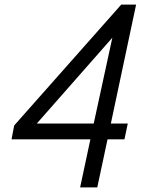

<svg xmlns="http://www.w3.org/2000/svg" viewBox="-20 -820 640 840"><path d="M330.5 0 375.5 -210.5H30.5L42 -271L510.5 -800H575.5L465 -279.5H539L524.5 -210.5H450.5L405.5 0ZM141 -279.5H390L471.5 -655Z"/></svg>

Font: Victor Mono Thin
Style: Italic
Weight: 100
Italic angle: -12°
Monospace: yes
Designer: Rune Bjørnerås
Version: Version 1.561;gftools[0.9.30]